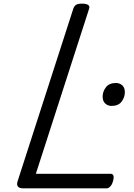

<svg xmlns="http://www.w3.org/2000/svg" viewBox="-20 -1035 734 1055"><path d="M109 0Q64 0 77 -40L383 -988Q388 -1002 398 -1008.5Q408 -1015 430 -1015Q453 -1015 464 -1008Q475 -1001 469 -985L177 -80H588Q599 -80 603 -70.5Q607 -61 601 -40Q596 -21 586 -10.5Q576 0 565 0ZM593 -453Q573 -453 558.5 -466Q544 -479 544 -504Q544 -532 562 -555.5Q580 -579 617 -579Q637 -579 651.5 -566.5Q666 -554 666 -528Q666 -501 648.5 -477Q631 -453 593 -453Z"/></svg>

Font: Playwrite RO
Style: Regular
Weight: 400
Designer: Veronika Burian, José Scaglione
Foundry: TypeTogether
Version: Version 1.002